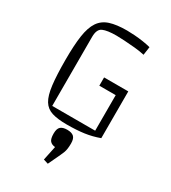

<svg xmlns="http://www.w3.org/2000/svg" viewBox="-217 -748 1002 1127"><g transform="rotate(30 284.0 -185.0)"><path d="M272 15Q211 15 172.5 3Q134 -9 113.5 -42.5Q93 -76 85 -141Q77 -206 77 -312Q77 -410 86.5 -474Q96 -538 120.5 -574.5Q145 -611 189.5 -625.5Q234 -640 305 -640Q326 -640 355.5 -638Q385 -636 414.5 -631.5Q444 -627 467 -621L459 -565Q428 -572 390.5 -575.5Q353 -579 319.5 -581Q286 -583 266 -583Q204 -583 174.5 -570Q145 -557 145 -505V-37H477L489 -17Q440 1 389.5 8Q339 15 272 15ZM436 -30V-278H325V-334H489V-17ZM292 270 260 260 280 164Q257 162 245 148.5Q233 135 233 99Q233 66 247.5 53Q262 40 292 40Q322 40 336.5 53Q351 66 351 99Q351 139 342 161.5Q333 184 319 213Z"/></g></svg>

Font: Changa ExtraLight
Style: Regular
Weight: 250
Designer: Eduardo Rodriguez Tunni
Foundry: Eduardo Rodriguez Tunni
Version: Version 3.002; ttfautohint (v1.8.2)